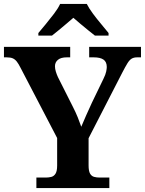

<svg xmlns="http://www.w3.org/2000/svg" viewBox="-20 -951 733 971"><path d="M164 0V-53H211Q227 -53 240 -56.5Q253 -60 261 -73Q269 -86 269 -114V-253L84 -608Q74 -628 65 -639.5Q56 -651 44.5 -656Q33 -661 13 -661H0V-714H335V-661H318Q288 -661 273 -648.5Q258 -636 258 -616Q258 -603 262.5 -588.5Q267 -574 273 -561L347 -414Q363 -383 373 -358Q383 -333 391 -310Q402 -336 415.5 -367Q429 -398 445 -432L503 -552Q514 -574 517 -589Q520 -604 520 -612Q520 -638 503.5 -649.5Q487 -661 454 -661H431V-714H693V-661H674Q657 -661 646 -654.5Q635 -648 624.5 -631Q614 -614 598 -583L428 -252V-115Q428 -86 435.5 -73Q443 -60 456 -56.5Q469 -53 484 -53H533V0ZM174 -784Q190 -803 211.5 -829Q233 -855 253.5 -882Q274 -909 284 -931H419Q430 -909 450 -882Q470 -855 492 -829Q514 -803 529 -784V-771H460Q446 -782 426 -798Q406 -814 386 -831Q366 -848 351 -861Q336 -848 316 -831Q296 -814 276.5 -798Q257 -782 243 -771H174Z"/></svg>

Font: Noto Serif Kannada
Style: Regular
Weight: 400
Designer: Universal Thirst, Indian Type Foundry and the Monotype Design Team
Foundry: Monotype Imaging Inc.
Version: Version 2.003